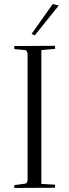

<svg xmlns="http://www.w3.org/2000/svg" viewBox="-20 -926 342 947"><path d="M50 1 51 -13 103 -20Q113 -21 115 -33H116V-665H115Q113 -678 103 -679L51 -684L50 -699L251 -700Q251 -699 252 -685L184 -679V-19L252 -15Q252 -14 251 0ZM240 -906 270 -899 151 -751 136 -759Z"/></svg>

Font: Antic Didone
Style: Regular
Weight: 400
Designer: Santiago Orozco
Foundry: Santiago Orozco
Version: Version 2.001